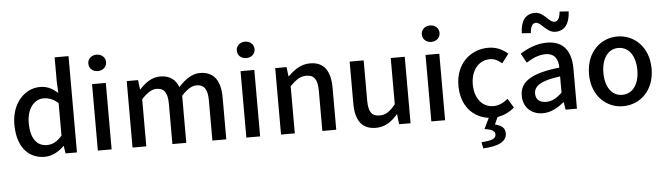

<svg xmlns="http://www.w3.org/2000/svg" viewBox="-58 -1071 5489 1583"><g transform="rotate(-5 2686.0 -279.0)"><path d="M50 -274C50 -92 139 13 277 13C339 13 396 -20 437 -62H440L450 0H544V-797H429V-593L434 -502C432 -503 431 -505 429 -506C386 -542 347 -564 286 -564C163 -564 50 -453 50 -274ZM169 -276C169 -395 231 -468 308 -468C349 -468 388 -455 429 -418V-149C389 -103 350 -82 304 -82C218 -82 169 -151 169 -276Z M717 0H831V-550H717ZM774 -653C816 -653 848 -681 848 -721C848 -761 816 -789 774 -789C733 -789 701 -761 701 -721C701 -681 733 -653 774 -653Z M1004 -550V0H1118V-390C1164 -440 1205 -465 1242 -465C1305 -465 1334 -427 1334 -332V0H1449V-390C1495 -440 1535 -465 1573 -465C1635 -465 1665 -427 1665 -332V0H1780V-346C1780 -486 1726 -564 1610 -564C1543 -564 1486 -521 1432 -463C1408 -526 1362 -564 1280 -564C1212 -564 1157 -523 1111 -473H1107L1098 -550Z M1946 0H2060V-550H1946ZM2003 -653C2045 -653 2077 -681 2077 -721C2077 -761 2045 -789 2003 -789C1962 -789 1930 -761 1930 -721C1930 -681 1962 -653 2003 -653Z M2233 -550V0H2347V-390C2396 -439 2431 -465 2482 -465C2547 -465 2575 -427 2575 -332V0H2690V-346C2690 -486 2638 -564 2522 -564C2446 -564 2390 -523 2340 -474H2336L2327 -550Z M2849 -550V-204C2849 -64 2901 13 3018 13C3094 13 3148 -25 3198 -83H3201L3210 0H3305V-550H3189V-168C3143 -110 3108 -86 3057 -86C2992 -86 2965 -123 2965 -218V-550Z M3477 0H3591V-550H3477ZM3534 -653C3576 -653 3608 -681 3608 -721C3608 -761 3576 -789 3534 -789C3493 -789 3461 -761 3461 -721C3461 -681 3493 -653 3534 -653Z M4024 12C4074 3 4125 -19 4165 -55L4119 -131C4086 -103 4045 -81 3999 -81C3907 -81 3844 -158 3844 -274C3844 -391 3910 -469 4002 -469C4040 -469 4071 -453 4101 -426L4158 -501C4118 -536 4067 -564 3997 -564C3852 -564 3725 -458 3725 -274C3725 -107 3821 -5 3951 12L3908 101C3973 110 3994 126 3994 153C3994 186 3966 201 3874 207L3884 259C4009 253 4080 220 4080 151C4080 105 4050 84 3997 71Z M4400 13C4466 13 4525 -20 4575 -63H4578L4588 0H4682V-331C4682 -477 4619 -564 4482 -564C4394 -564 4317 -528 4260 -492L4303 -414C4350 -444 4404 -470 4462 -470C4543 -470 4566 -414 4567 -350C4338 -325 4238 -264 4238 -146C4238 -49 4305 13 4400 13ZM4435 -78C4386 -78 4349 -100 4349 -154C4349 -215 4404 -257 4567 -277V-142C4522 -101 4483 -78 4435 -78ZM4562 -647C4643 -647 4680 -711 4684 -805L4609 -810C4605 -761 4591 -730 4561 -730C4512 -730 4481 -817 4405 -817C4323 -817 4286 -755 4283 -659L4358 -654C4361 -705 4377 -735 4405 -735C4452 -735 4485 -647 4562 -647Z M5064 13C5202 13 5324 -92 5324 -274C5324 -458 5202 -564 5064 -564C4928 -564 4806 -458 4806 -274C4806 -92 4928 13 5064 13ZM5064 -81C4979 -81 4925 -158 4925 -274C4925 -391 4979 -469 5064 -469C5152 -469 5206 -391 5206 -274C5206 -158 5152 -81 5064 -81Z"/></g></svg>

Font: Kinto Sans Med
Style: Regular
Weight: 500
Designer: Authors: Ryoko NISHIZUKA  (kana & ideographs); Paul D. Hunt (Latin, Greek & Cyrillic); Wenlong ZHANG  (bopomofo); Sandol
Foundry: Adobe Systems Incorporated, ookami Inc.
Version: Version 0.001